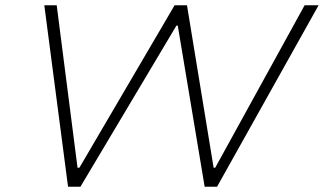

<svg xmlns="http://www.w3.org/2000/svg" viewBox="-20 -708 1228 728"><path d="M238 0 148 -688H195L274 -72H281L642 -688H689L790 -72H796L1135 -688H1188L803 0H756L654 -611H649L285 0Z"/></svg>

Font: Saira Expanded ExtraLight
Style: Italic
Weight: 250
Width: 7
Italic angle: -12°
Designer: Hector Gatti with collaboration of the Omnibus-Type team
Foundry: Omnibus-Type
Version: Version 1.101